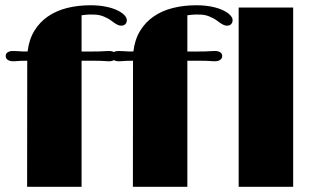

<svg xmlns="http://www.w3.org/2000/svg" viewBox="-20 -720 1225 740"><path d="M85 -485.8H77.1Q68.8 -485.8 62.5 -485.6Q56.2 -485.4 50.8 -484.9Q43 -484.4 38.6 -484.1Q34.2 -483.9 30.8 -483.9Q17.6 -483.9 9.8 -489.3Q2 -494.6 2 -504.4Q2 -513.7 9.8 -518.6Q17.6 -523.4 28.3 -523.4Q35.2 -523.4 40.5 -523.2Q45.9 -522.9 53.2 -522.5Q58.6 -522 66.7 -521.7Q74.7 -521.5 86.4 -521.5Q91.8 -567.4 112.3 -601.1Q132.8 -634.8 164.8 -656.7Q196.8 -678.7 238.5 -689.2Q280.3 -699.7 328.6 -699.7Q361.8 -699.7 387.9 -694.3Q414.1 -689 431.9 -680.4Q449.7 -671.9 459.2 -661.9Q468.8 -651.9 468.8 -642.6Q468.8 -632.8 463.1 -627Q457.5 -621.1 446.8 -621.1Q440.4 -621.1 434.1 -624Q427.7 -627 421.4 -631.3Q415 -635.7 408.4 -640.6Q401.9 -645.5 394.5 -649.4Q386.2 -653.8 378.9 -656.7Q371.6 -659.7 363.8 -661.4Q356 -663.1 347.2 -663.6Q338.4 -664.1 326.7 -664.1Q319.3 -664.1 311 -663.1Q302.7 -662.1 294.4 -661.1V-521.5H336.9Q349.6 -521.5 360.6 -521.7Q371.6 -522 377.9 -522.5Q384.8 -522.9 390.4 -523.2Q396 -523.4 402.3 -523.4Q411.6 -523.4 419.4 -519.5Q426.3 -523.4 436 -523.4Q442.9 -523.4 448.2 -523.2Q453.6 -522.9 460.9 -522.5Q466.3 -522 474.4 -521.7Q482.4 -521.5 494.1 -521.5Q499.5 -567.4 520 -601.1Q540.5 -634.8 572.5 -656.7Q604.5 -678.7 646.2 -689.2Q688 -699.7 736.3 -699.7Q769.5 -699.7 795.7 -694.3Q821.8 -689 839.6 -680.4Q857.4 -671.9 866.9 -661.9Q876.5 -651.9 876.5 -642.6Q876.5 -632.8 870.8 -627Q865.2 -621.1 854.5 -621.1Q848.1 -621.1 841.8 -624Q835.4 -627 829.1 -631.3Q822.8 -635.7 816.2 -640.6Q809.6 -645.5 802.2 -649.4Q793.9 -653.8 786.6 -656.7Q779.3 -659.7 771.5 -661.4Q763.7 -663.1 754.9 -663.6Q746.1 -664.1 734.4 -664.1Q727.1 -664.1 718.8 -663.1Q710.4 -662.1 702.1 -661.1V-521.5H744.6Q757.3 -521.5 768.3 -521.7Q779.3 -522 785.6 -522.5Q792.5 -522.9 798.1 -523.2Q803.7 -523.4 810.1 -523.4Q820.8 -523.4 828.6 -518.6Q836.4 -513.7 836.4 -504.4Q836.4 -494.6 828.6 -489.3Q820.8 -483.9 808.6 -483.9Q804.7 -483.9 800 -484.1Q795.4 -484.4 788.1 -484.9Q782.2 -485.4 773.4 -485.6Q764.6 -485.8 756.3 -485.8H702.1V0H492.2L492.7 -485.8H484.9Q476.6 -485.8 470.2 -485.6Q463.9 -485.4 458.5 -484.9Q450.7 -484.4 446.3 -484.1Q441.9 -483.9 438.5 -483.9Q426.3 -483.9 418.9 -488.3Q411.6 -483.9 400.9 -483.9Q397 -483.9 392.3 -484.1Q387.7 -484.4 380.4 -484.9Q374.5 -485.4 365.7 -485.6Q356.9 -485.8 348.6 -485.8H294.4V0H84.5ZM899.9 -690.9H1109.9V0H899.9Z"/></svg>

Font: Limelight
Style: Regular
Weight: 400
Designer: Nicole Fally with help from Eben Sorkin
Foundry: Nicole Fally with help from Eben Sorkin
Version: Version 1.002